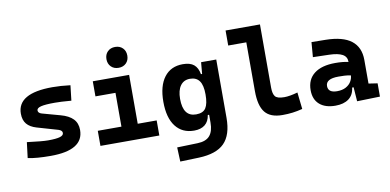

<svg xmlns="http://www.w3.org/2000/svg" viewBox="-87 -1026 3104 1530"><g transform="rotate(-10 1465.0 -261.0)"><path d="M252.9 9.8Q136.7 9.8 67.9 -4.9L83.5 -131.3Q145 -123.5 187 -119.6Q229 -115.7 252.9 -115.7Q319.3 -115.7 349.1 -124.8Q378.9 -133.8 378.9 -153.8Q378.9 -174.8 348.1 -184.1L179.7 -232.9Q127.9 -248 101.8 -279.1Q75.7 -310.1 75.7 -362.3Q75.7 -527.3 359.4 -527.3Q392.6 -527.3 428.5 -524.9Q464.4 -522.5 504.4 -517.6L490.2 -395Q445.8 -398.9 412.6 -400.4Q379.4 -401.9 356.4 -401.9Q279.8 -401.9 245.4 -393.3Q210.9 -384.8 210.9 -365.2Q210.9 -343.8 240.2 -335.4L385.3 -295.4Q452.1 -277.3 485.1 -242.9Q518.1 -208.5 518.1 -153.3Q518.1 9.8 252.9 9.8Z M655.8 0V-122.1H847.2V-395.5H685.1V-517.6H979V-122.1H1132.3V0ZM907.2 -587.4Q869.6 -587.4 846.2 -610.8Q822.8 -634.3 822.8 -671.9Q822.8 -709.5 846.2 -732.9Q869.6 -756.3 907.2 -756.3Q944.8 -756.3 968.3 -732.9Q991.7 -709.5 991.7 -671.9Q991.7 -634.3 968.3 -610.8Q944.8 -587.4 907.2 -587.4Z M1260.7 233.4 1255.9 118.2 1421.9 113.3Q1490.2 111.3 1521 75.4Q1551.8 39.6 1551.8 -30.3V-93.8H1541Q1533.2 -42 1500.5 -16.1Q1467.8 9.8 1413.6 9.8Q1317.4 9.8 1263.9 -59.6Q1210.4 -128.9 1210.4 -258.3Q1210.4 -386.7 1263.9 -457Q1317.4 -527.3 1414.6 -527.3Q1473.6 -527.3 1504.2 -501.7Q1534.7 -476.1 1543.9 -423.8H1553.2L1561.5 -517.6H1684.1V-45.9Q1684.1 92.3 1619.1 158Q1554.2 223.6 1412.1 228.5ZM1551.8 -258.3Q1551.8 -333.5 1526.6 -368.2Q1501.5 -402.8 1450.7 -402.8Q1400.4 -402.8 1373 -365Q1345.7 -327.1 1345.7 -258.3Q1345.7 -114.7 1450.7 -114.7Q1507.3 -114.7 1529.5 -148.9Q1551.8 -183.1 1551.8 -258.3Z M2127.9 9.8Q2030.3 9.8 1987.1 -43.9Q1943.8 -97.7 1943.8 -215.8V-610.8H1797.4V-732.4H2075.7V-220.7Q2075.7 -171.9 2092.5 -149.9Q2109.4 -127.9 2167 -127.9Q2210 -127.9 2275.4 -146.5L2290.5 -10.7Q2249 0 2210.4 4.9Q2171.9 9.8 2127.9 9.8Z M2731.9 4.9 2723.6 -109.4H2711.9Q2704.6 -49.8 2664.3 -20Q2624 9.8 2556.6 9.8Q2474.1 9.8 2428.2 -30.8Q2382.3 -71.3 2382.3 -146Q2382.3 -232.9 2442.4 -279.3Q2502.4 -325.7 2612.8 -325.7Q2645 -325.7 2670.2 -323.2Q2695.3 -320.8 2718.8 -315.4V-316.9Q2718.8 -358.4 2683.3 -377.7Q2647.9 -397 2578.1 -398.9L2445.8 -402.3L2455.6 -522.5L2568.4 -521Q2709 -519 2777.3 -465.6Q2845.7 -412.1 2845.7 -309.6V-118.2L2917.5 -107.4V0ZM2718.8 -206.5Q2690.4 -212.4 2667.5 -213.4Q2644.5 -214.4 2619.1 -214.4Q2516.6 -214.4 2516.6 -155.8Q2516.6 -101.6 2589.4 -101.6Q2631.3 -101.6 2659.9 -116.9Q2688.5 -132.3 2703.1 -156.5Q2717.8 -180.7 2718.8 -206.5Z"/></g></svg>

Font: Cascadia Mono PL
Style: Bold
Weight: 700
Monospace: yes
Designer: Aaron Bell
Foundry: Saja Typeworks
Version: Version 2404.023; ttfautohint (v1.8.4)